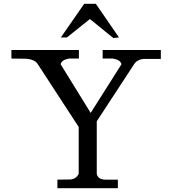

<svg xmlns="http://www.w3.org/2000/svg" viewBox="-20 -990 906 1010"><path d="M453 -890 332 -793H300L423 -970H484L606 -793L576 -790ZM489 -75Q496 -45 535 -45H600V0H282V-45L353 -46Q381 -50 394 -75V-322L179 -652Q165 -677 117 -681L40 -682V-727H395V-682H343Q304 -675 299 -652L457 -396L619 -652Q614 -675 574 -682H520V-727H826V-680H733Q701 -676 686 -653L489 -352Z"/></svg>

Font: Sawarabi Mincho
Style: Regular
Weight: 400
Version: Version 1.00